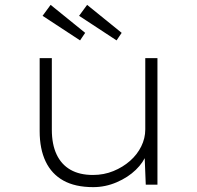

<svg xmlns="http://www.w3.org/2000/svg" viewBox="-20 -759 808 789"><path d="M363 10Q289 10 240.5 -17Q192 -44 167.5 -95.5Q143 -147 143 -220V-520H193V-226Q193 -166 212.5 -124.5Q232 -83 269.5 -61.5Q307 -40 362 -40Q407 -40 446 -56Q485 -72 514.5 -98Q544 -124 560.5 -157.5Q577 -191 577 -227V-520H627V0H579L574 -125L582 -126Q570 -92 538 -61Q506 -30 459.5 -10Q413 10 363 10ZM459 -593 305 -694 338 -739 480 -624ZM309 -593 155 -694 188 -739 330 -624Z"/></svg>

Font: Lexend Giga ExtraLight
Style: Regular
Weight: 250
Version: Version 1.007